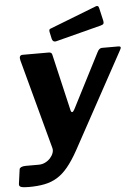

<svg xmlns="http://www.w3.org/2000/svg" viewBox="-73 -798 717 1009"><g transform="rotate(-5 285.0 -293.5)"><path d="M37.4 165Q9.4 165 -2.6 160.9Q-14.6 156.9 -12.9 144.6L-2.3 67.6Q-1.3 61.3 7.3 57Q16 52.8 32.5 52.8H99.2Q118.2 52.8 134.3 44.7Q150.4 36.7 161.5 24.1Q172.6 11.5 177.4 -2.6Q182.2 -16.7 178.6 -28.9L51.3 -502Q44.3 -530 66 -530H203.3Q218.7 -530 221.2 -517.3L290.7 -218.7Q293.4 -206.8 299 -207.4Q304.5 -207.9 311.3 -220.7L459.5 -509.9Q465 -521 471.1 -525.5Q477.1 -530 484.7 -530H571.4Q589.7 -530 578 -510.6L301 -3.8Q272.4 47.6 245.2 80.6Q218 113.6 187.9 132Q157.9 150.3 121.4 157.6Q85 165 37.4 165ZM488.3 -737.7 503.6 -670.8Q505.3 -661.8 503.2 -656.5Q501.1 -651.1 488.7 -647.7L248.6 -585.7Q238.2 -583.2 232.3 -588Q226.5 -592.7 225.1 -600.9L217.5 -635.9Q214.4 -650.3 221.9 -653.4L471 -750.3Q476.6 -752.7 481.4 -750.5Q486.2 -748.3 488.3 -737.7Z"/></g></svg>

Font: Libre Franklin Thin
Style: Italic
Weight: 100
Italic angle: -8°
Designer: Pablo Impallari, Rodrigo Fuenzalida, Nhung Nguyen
Foundry: Impallari Type
Version: Version 3.000